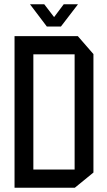

<svg xmlns="http://www.w3.org/2000/svg" viewBox="-20 -877 502 898"><path d="M48 1V-708H344L417 -624V-70L330 1ZM136 -623V-84H329V-623ZM199 -753 121 -856V-857H187L233 -797L278 -857H344V-856L265 -753H200Z"/></svg>

Font: Foldit Thin
Style: Regular
Weight: 400
Version: Version 1.003